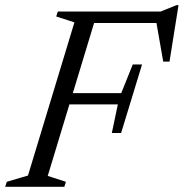

<svg xmlns="http://www.w3.org/2000/svg" viewBox="-37 -714 702 734"><path d="M506 -467.5 466 -336.5 426 -205.5H390.5L413.5 -315H188L201 -358H426.5L470.5 -467.5ZM611 -478.5H587L559.5 -635.5L580 -626H275L289.5 -670H577.5L638 -694.5H645.5ZM145.5 -41.5 215 -19 209 0H-17L-11 -19L70 -43L247.5 -628.5L178 -651L184 -670H336Z"/></svg>

Font: Newsreader 18pt
Style: Italic
Weight: 400
Italic angle: -17°
Version: Version 1.003